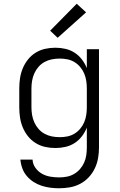

<svg xmlns="http://www.w3.org/2000/svg" viewBox="-20 -783 640 1026"><path d="M296 223Q272 223 248.5 220Q225 217 202 209.5Q179 202 159 189Q139 176 123.5 158Q108 140 99.5 117Q91 94 89 70H154Q155 94 169.5 114Q184 134 204.5 145.5Q225 157 249 161Q273 165 296 165Q317 165 337.5 161Q358 157 376 146.5Q394 136 407.5 120.5Q421 105 429.5 86Q438 67 441 46.5Q444 26 444 5V-101Q434 -76 417.5 -54.5Q401 -33 378.5 -18.5Q356 -4 329.5 2Q303 8 276 8Q248 8 221 2Q194 -4 170.5 -18.5Q147 -33 129.5 -55Q112 -77 101.5 -102.5Q91 -128 87 -155Q83 -182 83 -210V-310Q83 -338 87 -365Q91 -392 101.5 -417.5Q112 -443 129.5 -465Q147 -487 170.5 -501.5Q194 -516 221 -522Q248 -528 276 -528Q303 -528 329.5 -522Q356 -516 378.5 -501.5Q401 -487 417.5 -465.5Q434 -444 444 -419V-520H509V5Q509 34 504 62.5Q499 91 486.5 117Q474 143 454 164.5Q434 186 408 199.5Q382 213 353.5 218Q325 223 296 223ZM299 -50Q320 -50 340 -54Q360 -58 377.5 -68.5Q395 -79 408.5 -95Q422 -111 430 -130Q438 -149 441 -169.5Q444 -190 444 -210V-310Q444 -330 441 -350.5Q438 -371 430 -390Q422 -409 408.5 -425Q395 -441 377.5 -451.5Q360 -462 340 -466Q320 -470 299 -470Q278 -470 257.5 -466Q237 -462 218.5 -452Q200 -442 186 -426Q172 -410 163.5 -391Q155 -372 151.5 -351.5Q148 -331 148 -310V-210Q148 -189 151.5 -168.5Q155 -148 163.5 -129Q172 -110 186 -94Q200 -78 218.5 -68Q237 -58 257.5 -54Q278 -50 299 -50ZM288 -581 248 -619 390 -763 440 -717Z"/></svg>

Font: Iosevka Aile Custom Light
Style: Regular
Weight: 300
Designer: Belleve Invis
Foundry: Belleve Invis
Version: Version 17.0.2; ttfautohint (v1.8.3)